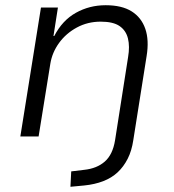

<svg xmlns="http://www.w3.org/2000/svg" viewBox="-20 -523 668 736"><path d="M250 193 253 134 303 128Q351 123 381.5 96.5Q412 70 421 15L471 -304Q478 -345 470.5 -375.5Q463 -406 438.5 -423Q414 -440 366 -440Q316 -440 274.5 -417.5Q233 -395 206.5 -358.5Q180 -322 173 -279L128 0H58L137 -494H202L185 -385H188Q219 -445 271 -474Q323 -503 385 -503Q447 -503 484.5 -479.5Q522 -456 537 -412.5Q552 -369 542 -308L491 14Q485 55 469.5 85.5Q454 116 431 137.5Q408 159 375.5 171.5Q343 184 303 188Z"/></svg>

Font: Nunito Sans 7pt Light
Style: Italic
Weight: 300
Italic angle: -9°
Designer: Vernon Adams
Foundry: Vernon Adams
Version: Version 3.101;gftools[0.9.27]